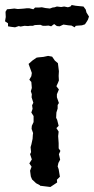

<svg xmlns="http://www.w3.org/2000/svg" viewBox="-53 -732 375 766"><path d="M67 -51 73 -67 64 -80 74 -96 67 -117 71 -125 69 -145 72 -155 77 -178 78 -194 79 -201 73 -218 74 -230 81 -245V-269L72 -283L77 -298L75 -312L80 -322L73 -344L74 -356L70 -368L74 -381L72 -405L64 -414L72 -428L74 -441L61 -477L77 -491L93 -502L99 -503L120 -505L139 -509L155 -506L166 -490L178 -480L182 -448L181 -429L182 -411L178 -401L172 -388L182 -375L174 -356V-344L182 -321L177 -313V-299L172 -283L171 -262L175 -254L181 -230L172 -221L181 -207L179 -189L181 -161V-140L188 -130L182 -117L187 -95L180 -82L177 -68L181 -57L186 -27L174 -15L175 -4L148 14L107 9L106 7L91 -1L75 -16L70 -28ZM7 -623 -9 -625 -21 -627V-639L-33 -647L-30 -664L-31 -685L-25 -695L-13 -696L4 -698L18 -696L33 -697L45 -698L53 -699H64L80 -695L87 -702H103L114 -703L128 -700L146 -698L157 -702L165 -703L174 -706L191 -704L203 -706L218 -703L228 -706L233 -712L249 -709L259 -708L280 -706L289 -694L292 -682L302 -666L298 -654L294 -647L286 -635L274 -631L260 -630L249 -629L245 -623L232 -630L220 -631L200 -634L185 -627L174 -628L163 -636L151 -627L141 -630L128 -629H118L108 -633L86 -632L78 -629H66L59 -628L45 -629L29 -626L22 -628Z"/></svg>

Font: Winky Rough
Style: Regular
Weight: 400
Designer: Simon Atzbach
Foundry: typofactur
Version: Version 1.206